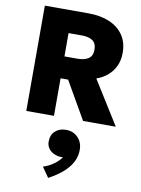

<svg xmlns="http://www.w3.org/2000/svg" viewBox="-114 -775 922 1257"><g transform="rotate(10 347.0 -146.5)"><path d="M79.5 0V-700H370Q450 -700 509.8 -674.5Q569.5 -649 602.2 -600.8Q635 -552.5 635 -484Q635 -433 616.2 -394.2Q597.5 -355.5 565.5 -329Q533.5 -302.5 494 -289L674.5 0H457L313.5 -249.5H263.5V0ZM263.5 -395H349.5Q396 -395 422.8 -412.8Q449.5 -430.5 449.5 -472Q449.5 -514 423.8 -532Q398 -550 352 -550H263.5ZM296.5 407 250 340Q288.5 328 319.8 305.2Q351 282.5 368.5 257.5Q339 259 314 249Q289 239 273.8 219.2Q258.5 199.5 258.5 172Q258.5 128 286 102.2Q313.5 76.5 357.5 76.5Q406 76.5 437.2 108.5Q468.5 140.5 468.5 191Q468.5 232 450 269.2Q431.5 306.5 393.5 340.8Q355.5 375 296.5 407Z"/></g></svg>

Font: Geologica Roman ExtraBold
Style: Regular
Weight: 800
Designer: Sindre Bremnes, Frode Helland
Foundry: Monokrom Skriftforlag AS
Version: Version 1.010;gftools[0.9.28]